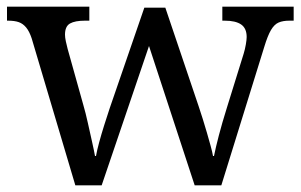

<svg xmlns="http://www.w3.org/2000/svg" viewBox="-20 -556 902 576"><path d="M75 -441Q68 -462 58.5 -473.5Q49 -485 36.5 -489.5Q24 -494 4 -494H1V-536H248V-494H235Q205 -494 190 -485.5Q175 -477 175 -452Q175 -444 177.5 -432Q180 -420 183 -409L230 -241Q237 -217 243.5 -187.5Q250 -158 256 -131.5Q262 -105 265 -88H268Q271 -105 277.5 -129Q284 -153 292.5 -180Q301 -207 309 -231L413 -533H476L576 -237Q582 -219 588.5 -198.5Q595 -178 601 -157Q607 -136 612 -118Q617 -100 619 -88H622Q627 -113 636.5 -149.5Q646 -186 661 -234L711 -395Q715 -408 717.5 -422.5Q720 -437 720 -445Q720 -471 703.5 -482.5Q687 -494 654 -494H647V-536H861V-494H848Q829 -494 816 -488.5Q803 -483 793 -466Q783 -449 773 -416L644 0H564L427 -418L285 0H206Z"/></svg>

Font: Noto Serif Thai
Style: Regular
Weight: 400
Designer: Monotype Design Team
Foundry: Monotype Imaging Inc.
Version: Version 2.001